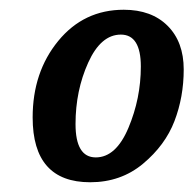

<svg xmlns="http://www.w3.org/2000/svg" viewBox="-20 -680 397 394"><path d="M165 -306Q47 -306 47 -439Q47 -532 99.5 -596Q152 -660 234 -660Q291 -660 324 -627Q357 -594 357 -537.5Q357 -481 338 -431.5Q319 -382 273.5 -344Q228 -306 165 -306ZM228 -609Q187 -609 161 -551.5Q135 -494 135 -425.5Q135 -357 176.5 -357Q218 -357 243.5 -417.5Q269 -478 269 -543.5Q269 -609 228 -609Z"/></svg>

Font: Oleo Script Swash Caps
Style: Regular
Weight: 400
Designer: Soytutype
Foundry: Soytutype
Version: Version 1.002